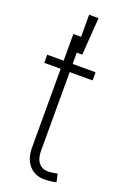

<svg xmlns="http://www.w3.org/2000/svg" viewBox="-152 -833 588 889"><g transform="rotate(20 142.0 -389.0)"><path d="M244.1 -542.5V-502.4H5.9V-542.5ZM86.9 -673.8H131.3V-115.2Q131.3 -71.8 152.1 -51.3Q172.9 -30.8 211.9 -37.1Q218.3 -37.6 225.8 -38.8Q233.4 -40 239.7 -41.5L248.5 -2Q240.7 0 231.4 1.5Q222.2 2.9 213.4 3.4Q154.3 11.2 120.6 -21.5Q86.9 -54.2 86.9 -113.3ZM125 -598.1V-782.7H171.4L158.2 -598.1Z"/></g></svg>

Font: Inter 16pt ExtraLight
Style: Regular
Weight: 250
Version: Version 4.001;git-66647c0bb